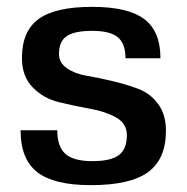

<svg xmlns="http://www.w3.org/2000/svg" viewBox="-20 -530 544 560"><path d="M152 -373Q152 -347 175 -331Q198 -315 233 -309Q268 -303 308 -293.5Q348 -284 383 -271Q418 -258 441 -227Q464 -196 464 -149Q464 -66 412 -28Q360 10 245 10Q137 10 88.5 -28Q40 -66 40 -150H147Q147 -102 171 -81Q195 -60 249 -60Q303 -60 326.5 -77.5Q350 -95 350 -136Q350 -170 318.5 -187.5Q287 -205 242 -213Q197 -221 152 -232Q107 -243 75.5 -275Q44 -307 44 -361Q44 -439 92.5 -474.5Q141 -510 249 -510Q353 -510 400.5 -474.5Q448 -439 448 -360H346Q346 -403 323.5 -421.5Q301 -440 249 -440Q197 -440 174.5 -424.5Q152 -409 152 -373Z"/></svg>

Font: Fivo Sans Med
Style: Regular
Weight: 450
Designer: Alexander Slobzheninov
Foundry: Alexander Slobzheninov
Version: 1.0